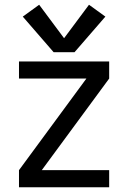

<svg xmlns="http://www.w3.org/2000/svg" viewBox="-20 -789 540 809"><path d="M60 0V-72L344 -458H60V-530H440V-458L156 -72H440V0ZM206 -569 76 -719 145 -769 250 -628 355 -769 424 -719 294 -569Z"/></svg>

Font: Iosevka SS08
Style: Regular
Weight: 400
Monospace: yes
Designer: Belleve Invis
Foundry: Belleve Invis
Version: 2.1.0; ttfautohint (v1.8.2)